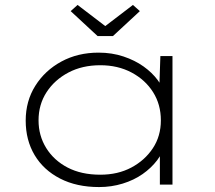

<svg xmlns="http://www.w3.org/2000/svg" viewBox="-20 -747 872 777"><path d="M381 10Q290 10 223 -24.5Q156 -59 120 -119.5Q84 -180 84 -259Q84 -338 123 -400Q162 -462 228.5 -498Q295 -534 379 -534Q433 -534 479.5 -518.5Q526 -503 561 -478Q596 -453 618.5 -422.5Q641 -392 648 -361L624 -371L629 -520H678V0H627V-143L646 -165Q640 -130 616 -98.5Q592 -67 557 -42.5Q522 -18 476.5 -4Q431 10 381 10ZM386 -40Q457 -40 511.5 -69Q566 -98 598.5 -147Q631 -196 631 -260Q631 -324 599.5 -374Q568 -424 512.5 -453.5Q457 -483 386 -483Q313 -483 257 -453.5Q201 -424 168.5 -374Q136 -324 136 -260Q136 -198 167 -148Q198 -98 253.5 -69Q309 -40 386 -40ZM375 -601 266 -702 294 -727 421 -630H391L518 -727L546 -702L437 -601Z"/></svg>

Font: Lexend Mega ExtraLight
Style: Regular
Weight: 250
Version: Version 1.007